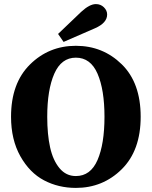

<svg xmlns="http://www.w3.org/2000/svg" viewBox="-20 -900 742 939"><path d="M211 -329Q211 -243 225 -179.5Q239 -116 271 -77.5Q303 -39 351 -39Q423 -39 457 -117.5Q491 -196 491 -329Q491 -461 457 -539.5Q423 -618 351 -618Q280 -618 245.5 -539.5Q211 -461 211 -329ZM668 -329Q668 -164 575.5 -72.5Q483 19 351 19Q266 19 195.5 -18Q125 -55 79.5 -136Q34 -217 34 -329Q34 -493 126.5 -584.5Q219 -676 351 -676Q483 -676 575.5 -585.5Q668 -495 668 -329ZM264 -734 377 -842Q418 -880 449 -880Q472 -880 488 -864.5Q504 -849 504 -829Q504 -788 445 -762L291 -695Z"/></svg>

Font: TypoPRO Source Serif Pro
Style: Bold
Weight: 700
Designer: Frank Grießhammer
Foundry: Adobe Systems Incorporated
Version: Version 1.017;PS 1.0;hotconv 1.0.79;makeotf.lib2.5.61930